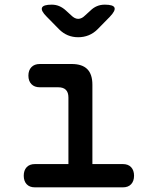

<svg xmlns="http://www.w3.org/2000/svg" viewBox="-20 -805 640 825"><path d="M508 -100Q531 -100 543.5 -86.5Q556 -73 556 -50Q556 -27 543.5 -13.5Q531 0 508 0H130Q107 0 94.5 -13.5Q82 -27 82 -50Q82 -73 94.5 -86.5Q107 -100 130 -100H274V-386Q274 -408 263 -419Q252 -430 230 -430H151Q128 -430 115 -443.5Q102 -457 102 -480Q102 -503 115 -516.5Q128 -530 151 -530H288Q333 -530 355 -508Q377 -486 377 -441V-100ZM202 -785Q220 -785 235 -778.5Q250 -772 263 -760L286 -739Q301 -724 316 -724Q331 -724 346 -739L368 -759Q381 -772 396.5 -778.5Q412 -785 430 -785Q467 -785 472 -772Q477 -759 452 -733L399 -679Q382 -662 361 -653.5Q340 -645 316 -645Q292 -645 271.5 -653.5Q251 -662 234 -679L180 -734Q155 -759 160.5 -772Q166 -785 202 -785Z"/></svg>

Font: Maple Mono Medium
Style: Regular
Weight: 500
Monospace: yes
Designer: subframe7536
Version: Version 7.000